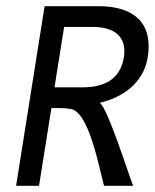

<svg xmlns="http://www.w3.org/2000/svg" viewBox="-20 -600 500 620"><path d="M32 0H106L146 -251H172C186 -251 198 -250 209 -248C269 -237 301 -52 316 0H410C398 -28 327 -254 302 -268C371 -284 443 -328 457 -415C477 -541 393 -580 300 -580H124ZM156 -318 187 -513H280C346 -513 391 -484 380 -415C368 -341 313 -318 246 -318Z"/></svg>

Font: Charger Pro
Style: NarObl
Weight: 400
Designer: Jasper
Foundry: Cannot Into Space Fonts
Version: Version 1.09